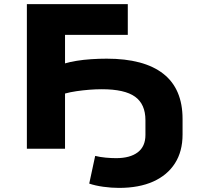

<svg xmlns="http://www.w3.org/2000/svg" viewBox="-20 -725 983 936"><path d="M560 191Q523 191 483.5 185.5Q444 180 415 170L444 35Q468 41 495.5 43.5Q523 46 546 46Q614 46 651.5 17.5Q689 -11 689 -67V-139Q689 -217 638.5 -253.5Q588 -290 476 -290Q447 -290 415.5 -287.5Q384 -285 353 -280.5Q322 -276 297 -269V0H111V-705H603V-555H297V-416Q320 -423 353.5 -428.5Q387 -434 425.5 -436.5Q464 -439 500 -439Q682 -439 776 -365.5Q870 -292 870 -145V-69Q870 13 833 71Q796 129 727 160Q658 191 560 191Z"/></svg>

Font: Nunito Sans 7pt Expanded ExtraBold
Style: Regular
Weight: 800
Width: 7
Designer: Vernon Adams
Foundry: Vernon Adams
Version: Version 3.101;gftools[0.9.27]